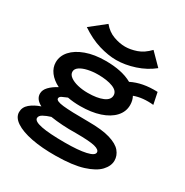

<svg xmlns="http://www.w3.org/2000/svg" viewBox="-192 -841 1134 1174"><g transform="rotate(30 375.0 -254.0)"><path d="M338 -162Q291 -162 249 -170Q229 -162 213.5 -154.5Q198 -147 198 -135Q198 -117 251 -111Q304 -105 429 -105Q527 -105 583.5 -88Q640 -71 664 -42Q688 -13 688 22Q688 60 655.5 95Q623 130 551.5 152.5Q480 175 362 176Q264 177 190 162.5Q116 148 75 120.5Q34 93 34 56Q34 21 62.5 -3Q91 -27 135 -42Q88 -66 88 -106Q88 -132 110 -155Q132 -178 168 -197Q124 -219 100 -251Q76 -283 76 -320Q76 -365 108 -401Q140 -437 199 -458.5Q258 -480 338 -480Q453 -480 524 -440Q562 -459 606.5 -467.5Q651 -476 706 -474L723 -392Q686 -396 651 -392.5Q616 -389 587 -378Q601 -352 601 -320Q601 -273 568 -237Q535 -201 476 -181.5Q417 -162 338 -162ZM338 -255Q404 -255 444 -272Q484 -289 484 -321Q484 -352 443.5 -368Q403 -384 338 -384Q301 -384 267.5 -376.5Q234 -369 213.5 -355Q193 -341 193 -321Q193 -301 213.5 -286Q234 -271 267 -263Q300 -255 338 -255ZM147 33Q147 78 369 78Q464 78 517 66Q570 54 570 32Q570 13 533.5 3.5Q497 -6 400 -6Q349 -5 303.5 -8Q258 -11 220 -17Q190 -8 168.5 4Q147 16 147 33ZM388 -516Q332 -516 266.5 -535.5Q201 -555 133 -601L238 -684Q270 -645 313 -629.5Q356 -614 395 -614Q432 -614 474.5 -628.5Q517 -643 556 -684L637 -602Q585 -560 517.5 -538Q450 -516 388 -516Z"/></g></svg>

Font: Inconsolata ExtraExpanded ExtraBold
Style: Regular
Weight: 800
Width: 8
Monospace: yes
Designer: Raph Levien, Cyreal, Brenton Simpson
Foundry: Raph Levien, Cyreal, Google
Version: Version 3.001; ttfautohint (v1.8.2.53-6de2)